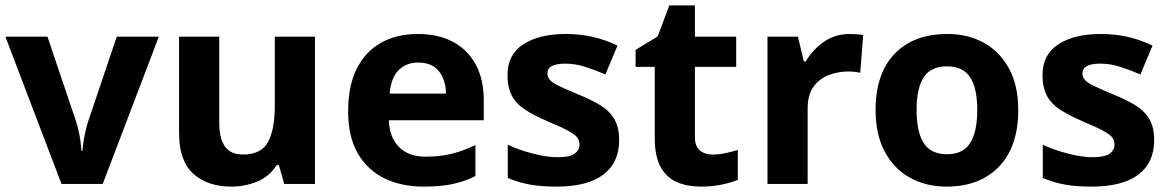

<svg xmlns="http://www.w3.org/2000/svg" viewBox="-20 -682 4338 712"><path d="M208 0 0 -546H156L261 -235Q267 -217 271.5 -197Q276 -177 278.5 -158Q281 -139 282 -123H286Q287 -140 290 -159Q293 -178 297.5 -197.5Q302 -217 308 -235L413 -546H569L361 0Z M1148 -546V0H1034L1014 -70H1006Q980 -28 934.5 -9Q889 10 838 10Q750 10 697 -37.5Q644 -85 644 -190V-546H793V-227Q793 -169 814 -139Q835 -109 881 -109Q949 -109 974 -155.5Q999 -202 999 -289V-546Z M1529 -556Q1605 -556 1659.5 -527Q1714 -498 1744 -443Q1774 -388 1774 -308V-236H1422Q1424 -173 1459.5 -137Q1495 -101 1558 -101Q1611 -101 1654 -111.5Q1697 -122 1743 -144V-29Q1703 -9 1658.5 0.5Q1614 10 1551 10Q1469 10 1406 -20.5Q1343 -51 1307 -113Q1271 -175 1271 -269Q1271 -365 1303.5 -428.5Q1336 -492 1394 -524Q1452 -556 1529 -556ZM1530 -450Q1487 -450 1458.5 -422Q1430 -394 1425 -335H1634Q1633 -385 1608 -417.5Q1583 -450 1530 -450Z M2276 -162Q2276 -79 2217.5 -34.5Q2159 10 2043 10Q1986 10 1945 2.5Q1904 -5 1863 -22V-145Q1907 -125 1958 -112Q2009 -99 2048 -99Q2092 -99 2110.5 -112Q2129 -125 2129 -146Q2129 -160 2121.5 -171Q2114 -182 2089 -196Q2064 -210 2011 -232Q1960 -254 1927 -275.5Q1894 -297 1878 -327.5Q1862 -358 1862 -404Q1862 -480 1921 -518Q1980 -556 2078 -556Q2129 -556 2175 -546Q2221 -536 2270 -513L2225 -406Q2185 -423 2149 -434.5Q2113 -446 2076 -446Q2043 -446 2026.5 -437Q2010 -428 2010 -410Q2010 -397 2018.5 -386.5Q2027 -376 2051.5 -364Q2076 -352 2124 -332Q2171 -313 2205 -292.5Q2239 -272 2257.5 -241.5Q2276 -211 2276 -162Z M2622 -109Q2647 -109 2670 -114Q2693 -119 2716 -126V-15Q2692 -5 2656.5 2.5Q2621 10 2579 10Q2530 10 2491.5 -6Q2453 -22 2430.5 -61.5Q2408 -101 2408 -171V-434H2337V-497L2419 -547L2462 -662H2557V-546H2710V-434H2557V-171Q2557 -140 2575 -124.5Q2593 -109 2622 -109Z M3131 -556Q3142 -556 3157 -555Q3172 -554 3181 -552L3170 -412Q3163 -414 3149.5 -415.5Q3136 -417 3126 -417Q3088 -417 3053 -403.5Q3018 -390 2996.5 -360Q2975 -330 2975 -278V0H2826V-546H2939L2961 -454H2968Q2992 -496 3034 -526Q3076 -556 3131 -556Z M3756 -274Q3756 -138 3684.5 -64Q3613 10 3490 10Q3414 10 3354.5 -23Q3295 -56 3261 -119.5Q3227 -183 3227 -274Q3227 -410 3298 -483Q3369 -556 3493 -556Q3570 -556 3629 -523Q3688 -490 3722 -427.5Q3756 -365 3756 -274ZM3379 -274Q3379 -193 3405.5 -151.5Q3432 -110 3492 -110Q3551 -110 3577.5 -151.5Q3604 -193 3604 -274Q3604 -355 3577.5 -395.5Q3551 -436 3492 -436Q3432 -436 3405.5 -395.5Q3379 -355 3379 -274Z M4260 -162Q4260 -79 4201.5 -34.5Q4143 10 4027 10Q3970 10 3929 2.5Q3888 -5 3847 -22V-145Q3891 -125 3942 -112Q3993 -99 4032 -99Q4076 -99 4094.5 -112Q4113 -125 4113 -146Q4113 -160 4105.5 -171Q4098 -182 4073 -196Q4048 -210 3995 -232Q3944 -254 3911 -275.5Q3878 -297 3862 -327.5Q3846 -358 3846 -404Q3846 -480 3905 -518Q3964 -556 4062 -556Q4113 -556 4159 -546Q4205 -536 4254 -513L4209 -406Q4169 -423 4133 -434.5Q4097 -446 4060 -446Q4027 -446 4010.5 -437Q3994 -428 3994 -410Q3994 -397 4002.5 -386.5Q4011 -376 4035.5 -364Q4060 -352 4108 -332Q4155 -313 4189 -292.5Q4223 -272 4241.5 -241.5Q4260 -211 4260 -162Z"/></svg>

Font: Noto Sans Sundanese
Style: Bold
Weight: 700
Version: Version 2.003